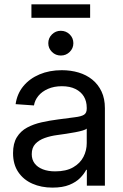

<svg xmlns="http://www.w3.org/2000/svg" viewBox="-20 -854 567 883"><path d="M221.2 8.8Q169.9 8.8 128.9 -9.3Q87.9 -27.3 64 -62.7Q40 -98.1 40 -149.9Q40 -194.8 57.6 -223.1Q75.2 -251.5 104.7 -267.3Q134.3 -283.2 171.4 -291.5Q208.5 -299.8 247.1 -304.7Q295.9 -311.5 325 -314.9Q354 -318.4 366.5 -326.4Q378.9 -334.5 378.9 -354V-358.4Q378.9 -388.2 365.7 -410.2Q352.5 -432.1 326.9 -444.8Q301.3 -457.5 264.6 -457.5Q228.5 -457.5 200.7 -445.3Q172.9 -433.1 156.5 -413.1Q140.1 -393.1 136.2 -369.1L51.8 -375Q58.6 -422.9 87.4 -457.8Q116.2 -492.7 161.9 -512Q207.5 -531.2 264.2 -531.2Q305.2 -531.2 341.3 -520.5Q377.4 -509.8 404.5 -487.8Q431.6 -465.8 447 -433.1Q462.4 -400.4 462.4 -356.4V0H379.4V-73.2H376.5Q367.2 -54.7 348.6 -35.6Q330.1 -16.6 299.1 -3.9Q268.1 8.8 221.2 8.8ZM233.9 -65.9Q284.2 -65.9 316.4 -84.5Q348.6 -103 363.8 -132.6Q378.9 -162.1 378.9 -195.8V-262.7Q374 -257.8 359.9 -253.7Q345.7 -249.5 325.9 -245.8Q306.2 -242.2 284.4 -238.8Q262.7 -235.4 243.2 -232.9Q212.9 -229 186 -219.5Q159.2 -210 142.6 -192.4Q126 -174.8 126 -145Q126 -120.1 139.2 -102.5Q152.3 -85 176.8 -75.4Q201.2 -65.9 233.9 -65.9ZM259.8 -598.6Q235.8 -598.6 219 -615.2Q202.1 -631.8 202.1 -655.3Q202.1 -679.2 219 -695.8Q235.8 -712.4 259.3 -712.4Q283.7 -712.4 300.5 -695.8Q317.4 -679.2 317.4 -655.3Q317.4 -631.8 300.5 -615.2Q283.7 -598.6 259.8 -598.6ZM394.5 -834V-772H124.5V-834Z"/></svg>

Font: Inter 28pt
Style: Regular
Weight: 400
Designer: Rasmus Andersson
Foundry: rsms
Version: Version 4.001;git-66647c0bb